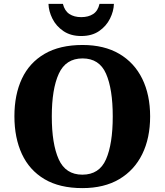

<svg xmlns="http://www.w3.org/2000/svg" viewBox="-20 -956 845 986"><path d="M403 10Q286 10 208.5 -36Q131 -82 92.5 -165Q54 -248 54 -359Q54 -470 92.5 -552Q131 -634 209 -679.5Q287 -725 404 -725Q515 -725 592.5 -679.5Q670 -634 710.5 -551.5Q751 -469 751 -358Q751 -247 710.5 -164.5Q670 -82 592.5 -36Q515 10 403 10ZM403 -59Q490 -59 524.5 -138Q559 -217 559 -358Q559 -499 524.5 -577.5Q490 -656 404 -656Q318 -656 282 -577.5Q246 -499 246 -358Q246 -217 281.5 -138Q317 -59 403 -59ZM397 -771Q343 -771 305.5 -796.5Q268 -822 249 -860.5Q230 -899 229 -936H303Q312 -900 336.5 -884Q361 -868 397 -868Q434 -868 458.5 -884Q483 -900 491 -936H565Q564 -899 545 -860.5Q526 -822 489 -796.5Q452 -771 397 -771Z"/></svg>

Font: Noto Serif ExtraBold
Style: Regular
Weight: 800
Designer: Monotype Design Team
Foundry: Monotype Imaging Inc.
Version: Version 2.014